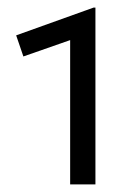

<svg xmlns="http://www.w3.org/2000/svg" viewBox="-20 -846 354 505"><path d="M164.5 -361V-740.5L41.5 -697.5L22.5 -753L226 -826H231V-361Z"/></svg>

Font: Geologica Roman Light
Style: Regular
Weight: 300
Designer: Sindre Bremnes, Frode Helland
Foundry: Monokrom Skriftforlag AS
Version: Version 1.010;gftools[0.9.28]